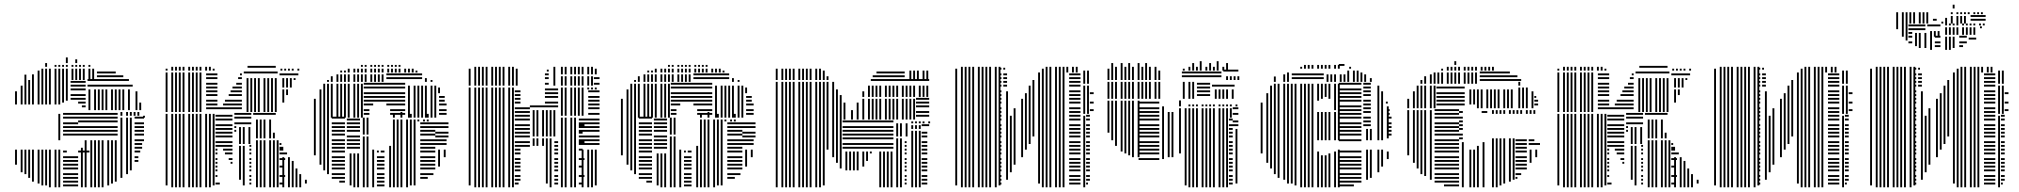

<svg xmlns="http://www.w3.org/2000/svg" viewBox="-20 -796 8579 816"><path d="M52 -96H44V-160H52ZM76 -64H68V-160H76ZM92 -56H84V-160H92ZM108 -40H100V-160H108ZM124 -24H116V-160H124ZM148 -16H140V-160H148ZM164 -8H156V-160H164ZM180 -8H172V-160H180ZM196 0H188V-160H196ZM220 0H212V-160H220ZM236 0H228V-160H236ZM236 -200H228V-312H236ZM312 -4H248V-12H312ZM312 -20H248V-28H312ZM312 -36H248V-44H312ZM312 -52H248V-60H312ZM312 -76H248V-84H312ZM312 -92H248V-100H312ZM312 -108H248V-116H312ZM312 -124H248V-132H312ZM264 -148H248V-156H264ZM360 -148H312V-156H360ZM312 -220H248V-228H312ZM312 -236H248V-244H312ZM312 -252H248V-260H312ZM312 -268H248V-276H312ZM312 -292H248V-300H312ZM312 -308H248V-316H312ZM332 0H324V-168H332ZM348 0H340V-200H348ZM372 0H364V-200H372ZM388 0H380V-200H388ZM404 0H396V-200H404ZM420 0H412V-200H420ZM444 -8H436V-200H444ZM460 -16H452V-200H460ZM476 -24H468V-200H476ZM480 -220H312V-228H480ZM480 -236H312V-244H480ZM480 -252H312V-260H480ZM480 -276H312V-284H480ZM480 -292H312V-300H480ZM480 -308H312V-316H480ZM500 -40H492V-296H500ZM524 -56H516V-296H524ZM540 -72H532V-296H540ZM568 -108H552V-116H568ZM568 -124H552V-132H568ZM576 -148H552V-156H576ZM584 -164H552V-172H584ZM584 -180H552V-188H584ZM592 -196H552V-204H592ZM592 -220H552V-228H592ZM592 -236H552V-244H592ZM592 -252H552V-260H592ZM592 -268H552V-276H592ZM592 -292H552V-300H592ZM500 -304H492V-320H500ZM524 -304H516V-320H524ZM540 -304H532V-320H540ZM556 -304H548V-320H556ZM572 -304H564V-320H572ZM596 -296H588V-304H596ZM52 -352H44V-408H52ZM76 -352H68V-432H76ZM92 -352H84V-456H92ZM108 -352H100V-456H108ZM124 -352H116V-456H124ZM148 -352H140V-456H148ZM164 -352H156V-456H164ZM180 -352H172V-456H180ZM196 -352H188V-456H196ZM220 -352H212V-456H220ZM236 -352H228V-456H236ZM252 -360H244V-456H252ZM268 -368H260V-456H268ZM344 -340H328V-348H344ZM344 -356H312V-364H344ZM344 -372H280V-380H344ZM344 -388H280V-396H344ZM344 -412H280V-420H344ZM344 -428H280V-436H344ZM344 -444H280V-452H344ZM364 -328H356V-416H364ZM388 -328H380V-416H388ZM404 -328H396V-416H404ZM420 -328H412V-416H420ZM436 -328H428V-416H436ZM460 -328H452V-416H460ZM476 -328H468V-416H476ZM492 -328H484V-416H492ZM508 -328H500V-416H508ZM532 -328H524V-416H532ZM544 -428H352V-436H544ZM528 -452H352V-460H528ZM564 -328H556V-408H564ZM580 -328H572V-360H580ZM92 -456H84V-479H92ZM124 -456H116V-480H124ZM148 -456H140V-496H148ZM164 -456H156V-504H164ZM180 -456H172V-504H180ZM196 -456H188V-504H196ZM220 -456H212V-504H220ZM236 -456H228V-504H236ZM252 -456H244V-504H252ZM268 -456H260V-504H268ZM292 -456H284V-504H292ZM308 -456H300V-504H308ZM324 -456H316V-504H324ZM340 -456H332V-504H340ZM364 -456H356V-504H364ZM380 -456H372V-504H380ZM504 -468H392V-476H504ZM472 -484H392V-492H472ZM180 -512H172V-528H180ZM220 -512H212V-520H220ZM236 -512H228V-520H236ZM252 -512H244V-520H252ZM268 -512H260V-520H268ZM292 -512H284V-520H292ZM308 -512H300V-520H308ZM324 -512H316V-520H324ZM340 -512H332V-520H340ZM364 -512H356V-520H364ZM268 -528H260V-552H268ZM308 -528H300V-544H308Z M692 -8H684V-312H692ZM716 0H708V-312H716ZM732 0H724V-312H732ZM748 0H740V-312H748ZM764 0H756V-312H764ZM788 0H780V-312H788ZM804 0H796V-312H804ZM820 0H812V-312H820ZM836 0H828V-312H836ZM860 0H852V-312H860ZM876 0H868V-312H876ZM892 -8H884V-312H892ZM914 -12H896V-20H914ZM904 -44H896V-52H904ZM904 -68H896V-76H904ZM904 -84H896V-92H904ZM904 -100H896V-108H904ZM968 -100H960V-108H968ZM904 -116H896V-124H904ZM968 -116H952V-124H968ZM904 -140H896V-148H904ZM968 -140H936V-148H968ZM904 -156H896V-164H904ZM968 -156H928V-164H968ZM968 -172H896V-180H968ZM968 -188H896V-196H968ZM968 -212H896V-220H968ZM968 -228H896V-236H968ZM968 -244H896V-252H968ZM968 -260H896V-268H968ZM968 -284H896V-292H968ZM968 -300H896V-308H968ZM984 -236H976V-244H984ZM984 -252H976V-260H984ZM984 -268H976V-276H984ZM984 -292H976V-300H984ZM984 -308H976V-316H984ZM1004 -32H996V-176H1004ZM1020 -8H1012V-176H1020ZM1048 -12H1040V-20H1048ZM1048 -28H1040V-36H1048ZM1048 -44H1040V-52H1048ZM1048 -68H1040V-76H1048ZM1048 -84H1040V-92H1048ZM1048 -100H1040V-108H1048ZM1048 -116H1040V-124H1048ZM1048 -140H1040V-148H1048ZM1048 -156H1040V-164H1048ZM1048 -172H1040V-180H1048ZM1004 -184H996V-256H1004ZM1020 -184H1012V-256H1020ZM1044 -184H1036V-256H1044ZM1048 -268H984V-276H1048ZM1048 -292H984V-300H1048ZM1048 -308H984V-316H1048ZM1076 0H1068V-200H1076ZM1092 0H1084V-200H1092ZM1108 0H1100V-200H1108ZM1132 0H1124V-200H1132ZM1148 0H1140V-200H1148ZM1164 0H1156V-200H1164ZM1184 -12H1168V-20H1184ZM1192 -44H1168V-52H1192ZM1184 -84H1168V-92H1184ZM1192 -116H1168V-124H1192ZM1184 -156H1168V-164H1184ZM1188 0H1180V-128H1188ZM1212 0H1204V-128H1212ZM1228 0H1220V-112H1228ZM1244 0H1236V-80H1244ZM1260 0H1252V-56H1260ZM1284 -16H1276V-32H1284ZM1200 -140H1168V-148H1200ZM1184 -164H1168V-172H1184ZM1176 -180H1168V-188H1176ZM1076 -208H1068V-264H1076ZM1092 -208H1084V-264H1092ZM1108 -208H1100V-264H1108ZM1132 -208H1124V-264H1132ZM1148 -208H1140V-232H1148ZM1076 -264H1068V-288H1076ZM1092 -264H1084V-288H1092ZM1108 -264H1100V-288H1108ZM1132 -264H1124V-288H1132ZM1152 -308H1056V-316H1152ZM692 -320H684V-488H692ZM716 -320H708V-488H716ZM732 -320H724V-488H732ZM748 -320H740V-488H748ZM764 -320H756V-488H764ZM788 -320H780V-488H788ZM804 -320H796V-488H804ZM820 -320H812V-488H820ZM836 -320H828V-488H836ZM1008 -332H856V-340H1008ZM904 -348H856V-356H904ZM1008 -348H928V-356H1008ZM904 -364H856V-372H904ZM1008 -364H936V-372H1008ZM904 -388H856V-396H904ZM1008 -388H952V-396H1008ZM904 -404H856V-412H904ZM1008 -404H960V-412H1008ZM904 -420H856V-428H904ZM1008 -420H968V-428H1008ZM904 -436H856V-444H904ZM1008 -436H984V-444H1008ZM904 -460H856V-468H904ZM1008 -460H992V-468H1008ZM904 -476H856V-484H904ZM1008 -476H1000V-484H1008ZM1036 -320H1028V-464H1036ZM1052 -320H1044V-464H1052ZM1068 -320H1060V-464H1068ZM1084 -320H1076V-464H1084ZM1108 -320H1100V-464H1108ZM1124 -320H1116V-464H1124ZM1140 -320H1132V-464H1140ZM1156 -320H1148V-464H1156ZM1160 -484H1016V-492H1160ZM1188 -360H1180V-416H1188ZM1204 -392H1196V-416H1204ZM1188 -424H1180V-464H1188ZM1204 -424H1196V-464H1204ZM1220 -424H1212V-464H1220ZM1236 -456H1228V-464H1236ZM1248 -476H1168V-484H1248ZM692 -496H684V-504H692ZM716 -496H708V-512H716ZM732 -496H724V-512H732ZM748 -496H740V-512H748ZM764 -496H756V-512H764ZM788 -496H780V-512H788ZM804 -496H796V-512H804ZM820 -496H812V-512H820ZM836 -496H828V-512H836ZM860 -496H852V-512H860ZM876 -496H868V-512H876ZM892 -496H884V-504H892ZM1152 -508H1032V-516H1152ZM1180 -496H1172V-504H1180ZM1196 -496H1188V-504H1196ZM1212 -496H1204V-504H1212ZM1228 -496H1220V-504H1228ZM1252 -496H1244V-504H1252Z M1322 -136H1314V-296H1322ZM1346 -96H1338V-296H1346ZM1362 -72H1354V-296H1362ZM1378 -56H1370V-296H1378ZM1446 -20H1422V-28H1446ZM1446 -36H1390V-44H1446ZM1446 -52H1390V-60H1446ZM1446 -76H1390V-84H1446ZM1446 -92H1390V-100H1446ZM1446 -108H1390V-116H1446ZM1446 -124H1390V-132H1446ZM1446 -148H1390V-156H1446ZM1446 -164H1390V-172H1446ZM1446 -180H1390V-188H1446ZM1446 -196H1390V-204H1446ZM1446 -220H1390V-228H1446ZM1446 -236H1390V-244H1446ZM1446 -252H1390V-260H1446ZM1446 -268H1390V-276H1446ZM1446 -292H1390V-300H1446ZM1474 -8H1466V-144H1474ZM1490 0H1482V-144H1490ZM1506 0H1498V-144H1506ZM1510 -164H1454V-172H1510ZM1510 -180H1454V-188H1510ZM1510 -196H1454V-204H1510ZM1510 -212H1454V-220H1510ZM1510 -236H1454V-244H1510ZM1510 -252H1454V-260H1510ZM1510 -268H1454V-276H1510ZM1510 -284H1454V-292H1510ZM1530 0H1522V-216H1530ZM1546 0H1538V-216H1546ZM1570 0H1562V-160H1570ZM1614 -4H1582V-12H1614ZM1614 -20H1582V-28H1614ZM1614 -36H1582V-44H1614ZM1614 -52H1582V-60H1614ZM1614 -76H1582V-84H1614ZM1614 -92H1582V-100H1614ZM1614 -108H1582V-116H1614ZM1614 -124H1582V-132H1614ZM1590 -148H1582V-156H1590ZM1614 -148H1598V-156H1614ZM1530 -224H1522V-296H1530ZM1546 -224H1538V-296H1546ZM1642 0H1634V-176H1642ZM1658 0H1650V-280H1658ZM1674 0H1666V-280H1674ZM1690 0H1682V-280H1690ZM1714 0H1706V-280H1714ZM1730 -8H1722V-280H1730ZM1746 -8H1738V-280H1746ZM1798 -36H1766V-44H1798ZM1822 -52H1766V-60H1822ZM1830 -76H1766V-84H1830ZM1830 -92H1766V-100H1830ZM1830 -108H1766V-116H1830ZM1830 -124H1766V-132H1830ZM1830 -148H1766V-156H1830ZM1830 -164H1766V-172H1830ZM1830 -180H1766V-188H1830ZM1830 -196H1766V-204H1830ZM1830 -220H1766V-228H1830ZM1830 -236H1766V-244H1830ZM1830 -252H1766V-260H1830ZM1830 -268H1766V-276H1830ZM1850 -88H1842V-160H1850ZM1874 -128H1866V-160H1874ZM1878 -180H1830V-188H1878ZM1878 -196H1830V-204H1878ZM1886 -212H1830V-220H1886ZM1886 -228H1830V-236H1886ZM1886 -252H1830V-260H1886ZM1886 -268H1830V-276H1886ZM1658 -280H1650V-288H1658ZM1674 -280H1666V-288H1674ZM1690 -280H1682V-288H1690ZM1714 -280H1706V-288H1714ZM1730 -280H1722V-288H1730ZM1746 -280H1738V-288H1746ZM1762 -280H1754V-288H1762ZM1786 -280H1778V-288H1786ZM1802 -280H1794V-288H1802ZM1658 -296H1650V-312H1658ZM1690 -296H1682V-320H1690ZM1730 -296H1722V-312H1730ZM1762 -296H1754V-320H1762ZM1802 -296H1794V-312H1802ZM1834 -296H1826V-320H1834ZM1322 -296H1314V-376H1322ZM1346 -296H1338V-416H1346ZM1362 -296H1354V-440H1362ZM1378 -296H1370V-440H1378ZM1394 -296H1386V-440H1394ZM1418 -296H1410V-440H1418ZM1434 -296H1426V-440H1434ZM1450 -296H1442V-440H1450ZM1466 -296H1458V-440H1466ZM1490 -296H1482V-440H1490ZM1506 -296H1498V-440H1506ZM1522 -296H1514V-440H1522ZM1550 -308H1526V-316H1550ZM1702 -308H1638V-316H1702ZM1550 -324H1526V-332H1550ZM1702 -324H1638V-332H1702ZM1566 -348H1526V-356H1566ZM1702 -348H1622V-356H1702ZM1702 -364H1526V-372H1702ZM1702 -380H1526V-388H1702ZM1702 -396H1526V-404H1702ZM1702 -420H1526V-428H1702ZM1702 -436H1526V-444H1702ZM1722 -296H1714V-400H1722ZM1746 -296H1738V-400H1746ZM1762 -296H1754V-400H1762ZM1778 -296H1770V-400H1778ZM1794 -296H1786V-400H1794ZM1818 -296H1810V-400H1818ZM1834 -296H1826V-400H1834ZM1878 -308H1846V-316H1878ZM1878 -324H1846V-332H1878ZM1878 -348H1846V-356H1878ZM1870 -364H1846V-372H1870ZM1870 -380H1846V-388H1870ZM1722 -400H1714V-432H1722ZM1746 -400H1738V-432H1746ZM1762 -400H1754V-432H1762ZM1778 -400H1770V-432H1778ZM1794 -400H1786V-432H1794ZM1818 -400H1810V-432H1818ZM1834 -400H1826V-432H1834ZM1850 -400H1842V-424H1850ZM1378 -448H1370V-456H1378ZM1394 -448H1386V-472H1394ZM1418 -448H1410V-480H1418ZM1434 -448H1426V-480H1434ZM1450 -448H1442V-480H1450ZM1466 -448H1458V-480H1466ZM1490 -448H1482V-480H1490ZM1506 -448H1498V-480H1506ZM1522 -448H1514V-480H1522ZM1538 -448H1530V-480H1538ZM1562 -448H1554V-480H1562ZM1578 -448H1570V-480H1578ZM1594 -448H1586V-480H1594ZM1610 -448H1602V-480H1610ZM1774 -460H1622V-468H1774ZM1774 -476H1622V-484H1774ZM1794 -448H1786V-464H1794ZM1818 -448H1810V-456H1818ZM1434 -488H1426V-496H1434ZM1450 -488H1442V-496H1450ZM1466 -488H1458V-504H1466ZM1490 -488H1482V-504H1490ZM1506 -488H1498V-504H1506ZM1522 -488H1514V-504H1522ZM1538 -488H1530V-504H1538ZM1562 -488H1554V-504H1562ZM1578 -488H1570V-504H1578ZM1594 -488H1586V-504H1594ZM1610 -488H1602V-504H1610ZM1634 -488H1626V-504H1634ZM1650 -488H1642V-504H1650ZM1666 -488H1658V-504H1666ZM1682 -488H1674V-504H1682ZM1706 -488H1698V-504H1706ZM1722 -488H1714V-504H1722ZM1738 -488H1730V-504H1738ZM1754 -488H1746V-496H1754ZM1522 -512H1514V-520H1522ZM1538 -512H1530V-520H1538ZM1562 -512H1554V-520H1562ZM1578 -512H1570V-520H1578ZM1594 -512H1586V-520H1594ZM1610 -512H1602V-520H1610ZM1634 -512H1626V-520H1634ZM1650 -512H1642V-520H1650ZM1666 -512H1658V-520H1666ZM1682 -512H1674V-520H1682Z M1980 -8H1972V-424H1980ZM2004 0H1996V-424H2004ZM2020 0H2012V-424H2020ZM2036 0H2028V-424H2036ZM2052 0H2044V-424H2052ZM2076 0H2068V-424H2076ZM2092 0H2084V-424H2092ZM2108 0H2100V-424H2108ZM2124 0H2116V-424H2124ZM2148 0H2140V-424H2148ZM2164 0H2156V-424H2164ZM2184 -12H2168V-20H2184ZM2192 -28H2168V-36H2192ZM2192 -44H2168V-52H2192ZM2192 -68H2168V-76H2192ZM2192 -84H2168V-92H2192ZM2192 -100H2168V-108H2192ZM2192 -116H2168V-124H2192ZM2192 -140H2168V-148H2192ZM2192 -156H2168V-164H2192ZM2232 -172H2168V-180H2232ZM2232 -188H2168V-196H2232ZM2232 -212H2168V-220H2232ZM2232 -228H2168V-236H2232ZM2232 -244H2168V-252H2232ZM2232 -260H2168V-268H2232ZM2232 -284H2168V-292H2232ZM2232 -300H2168V-308H2232ZM2232 -316H2168V-324H2232ZM2232 -332H2168V-340H2232ZM2192 -356H2168V-364H2192ZM2192 -372H2168V-380H2192ZM2192 -388H2168V-396H2192ZM2192 -404H2168V-412H2192ZM2252 -176H2244V-208H2252ZM2268 -176H2260V-208H2268ZM2292 -176H2284V-208H2292ZM2308 -16H2300V-208H2308ZM2324 0H2316V-208H2324ZM2352 -12H2336V-20H2352ZM2352 -28H2336V-36H2352ZM2352 -44H2336V-52H2352ZM2352 -68H2336V-76H2352ZM2352 -84H2336V-92H2352ZM2352 -100H2336V-108H2352ZM2352 -116H2336V-124H2352ZM2352 -140H2336V-148H2352ZM2352 -156H2336V-164H2352ZM2352 -172H2336V-180H2352ZM2352 -188H2336V-196H2352ZM2252 -216H2244V-328H2252ZM2268 -216H2260V-328H2268ZM2292 -216H2284V-328H2292ZM2308 -216H2300V-328H2308ZM2324 -216H2316V-328H2324ZM2340 -216H2332V-328H2340ZM2352 -340H2232V-348H2352ZM2352 -356H2296V-364H2352ZM2352 -380H2296V-388H2352ZM2352 -396H2296V-404H2352ZM2352 -412H2296V-420H2352ZM2372 0H2364V-296H2372ZM2388 0H2380V-296H2388ZM2412 0H2404V-296H2412ZM2428 0H2420V-296H2428ZM2456 -12H2440V-20H2456ZM2464 -44H2440V-52H2464ZM2456 -84H2440V-92H2456ZM2464 -116H2440V-124H2464ZM2456 -156H2440V-164H2456ZM2464 -188H2440V-196H2464ZM2456 -228H2440V-236H2456ZM2464 -260H2440V-268H2464ZM2460 0H2452V-160H2460ZM2484 0H2476V-160H2484ZM2500 0H2492V-160H2500ZM2516 -8H2508V-160H2516ZM2528 -180H2440V-188H2528ZM2528 -196H2440V-204H2528ZM2528 -212H2440V-220H2528ZM2528 -236H2440V-244H2528ZM2528 -252H2440V-260H2528ZM2528 -268H2440V-276H2528ZM2528 -284H2440V-292H2528ZM2372 -304H2364V-416H2372ZM2388 -304H2380V-416H2388ZM2412 -304H2404V-416H2412ZM2428 -304H2420V-416H2428ZM2444 -304H2436V-416H2444ZM2460 -304H2452V-416H2460ZM2528 -308H2480V-316H2528ZM2528 -332H2480V-340H2528ZM2528 -348H2480V-356H2528ZM2528 -364H2480V-372H2528ZM2528 -380H2480V-388H2528ZM2528 -404H2480V-412H2528ZM2372 -416H2364V-424H2372ZM2388 -416H2380V-424H2388ZM2412 -416H2404V-424H2412ZM2428 -416H2420V-424H2428ZM2444 -416H2436V-424H2444ZM2460 -416H2452V-424H2460ZM2484 -416H2476V-424H2484ZM2500 -416H2492V-424H2500ZM2516 -416H2508V-424H2516ZM1980 -432H1972V-504H1980ZM2004 -432H1996V-512H2004ZM2020 -432H2012V-512H2020ZM2036 -432H2028V-512H2036ZM2052 -432H2044V-512H2052ZM2076 -432H2068V-512H2076ZM2092 -432H2084V-512H2092ZM2108 -432H2100V-512H2108ZM2124 -432H2116V-512H2124ZM2148 -432H2140V-512H2148ZM2164 -432H2156V-512H2164ZM2180 -432H2172V-504H2180ZM2312 -436H2296V-444H2312ZM2312 -460H2296V-468H2312ZM2312 -476H2296V-484H2312ZM2312 -492H2304V-500H2312ZM2340 -432H2332V-512H2340ZM2372 -432H2364V-472H2372ZM2388 -432H2380V-472H2388ZM2412 -432H2404V-472H2412ZM2428 -432H2420V-472H2428ZM2444 -432H2436V-472H2444ZM2460 -432H2452V-472H2460ZM2484 -432H2476V-472H2484ZM2500 -432H2492V-472H2500ZM2528 -436H2504V-444H2528ZM2528 -460H2504V-468H2528ZM2372 -480H2364V-512H2372ZM2388 -480H2380V-512H2388ZM2412 -480H2404V-512H2412ZM2428 -480H2420V-512H2428ZM2444 -480H2436V-512H2444ZM2460 -480H2452V-512H2460ZM2484 -480H2476V-512H2484ZM2500 -480H2492V-512H2500ZM2516 -480H2508V-504H2516Z M2627 -136H2619V-296H2627ZM2651 -96H2643V-296H2651ZM2667 -72H2659V-296H2667ZM2683 -56H2675V-296H2683ZM2751 -20H2727V-28H2751ZM2751 -36H2695V-44H2751ZM2751 -52H2695V-60H2751ZM2751 -76H2695V-84H2751ZM2751 -92H2695V-100H2751ZM2751 -108H2695V-116H2751ZM2751 -124H2695V-132H2751ZM2751 -148H2695V-156H2751ZM2751 -164H2695V-172H2751ZM2751 -180H2695V-188H2751ZM2751 -196H2695V-204H2751ZM2751 -220H2695V-228H2751ZM2751 -236H2695V-244H2751ZM2751 -252H2695V-260H2751ZM2751 -268H2695V-276H2751ZM2751 -292H2695V-300H2751ZM2779 -8H2771V-144H2779ZM2795 0H2787V-144H2795ZM2811 0H2803V-144H2811ZM2815 -164H2759V-172H2815ZM2815 -180H2759V-188H2815ZM2815 -196H2759V-204H2815ZM2815 -212H2759V-220H2815ZM2815 -236H2759V-244H2815ZM2815 -252H2759V-260H2815ZM2815 -268H2759V-276H2815ZM2815 -284H2759V-292H2815ZM2835 0H2827V-216H2835ZM2851 0H2843V-216H2851ZM2875 0H2867V-160H2875ZM2919 -4H2887V-12H2919ZM2919 -20H2887V-28H2919ZM2919 -36H2887V-44H2919ZM2919 -52H2887V-60H2919ZM2919 -76H2887V-84H2919ZM2919 -92H2887V-100H2919ZM2919 -108H2887V-116H2919ZM2919 -124H2887V-132H2919ZM2895 -148H2887V-156H2895ZM2919 -148H2903V-156H2919ZM2835 -224H2827V-296H2835ZM2851 -224H2843V-296H2851ZM2947 0H2939V-176H2947ZM2963 0H2955V-280H2963ZM2979 0H2971V-280H2979ZM2995 0H2987V-280H2995ZM3019 0H3011V-280H3019ZM3035 -8H3027V-280H3035ZM3051 -8H3043V-280H3051ZM3103 -36H3071V-44H3103ZM3127 -52H3071V-60H3127ZM3135 -76H3071V-84H3135ZM3135 -92H3071V-100H3135ZM3135 -108H3071V-116H3135ZM3135 -124H3071V-132H3135ZM3135 -148H3071V-156H3135ZM3135 -164H3071V-172H3135ZM3135 -180H3071V-188H3135ZM3135 -196H3071V-204H3135ZM3135 -220H3071V-228H3135ZM3135 -236H3071V-244H3135ZM3135 -252H3071V-260H3135ZM3135 -268H3071V-276H3135ZM3155 -88H3147V-160H3155ZM3179 -128H3171V-160H3179ZM3183 -180H3135V-188H3183ZM3183 -196H3135V-204H3183ZM3191 -212H3135V-220H3191ZM3191 -228H3135V-236H3191ZM3191 -252H3135V-260H3191ZM3191 -268H3135V-276H3191ZM2963 -280H2955V-288H2963ZM2979 -280H2971V-288H2979ZM2995 -280H2987V-288H2995ZM3019 -280H3011V-288H3019ZM3035 -280H3027V-288H3035ZM3051 -280H3043V-288H3051ZM3067 -280H3059V-288H3067ZM3091 -280H3083V-288H3091ZM3107 -280H3099V-288H3107ZM2963 -296H2955V-312H2963ZM2995 -296H2987V-320H2995ZM3035 -296H3027V-312H3035ZM3067 -296H3059V-320H3067ZM3107 -296H3099V-312H3107ZM3139 -296H3131V-320H3139ZM2627 -296H2619V-376H2627ZM2651 -296H2643V-416H2651ZM2667 -296H2659V-440H2667ZM2683 -296H2675V-440H2683ZM2699 -296H2691V-440H2699ZM2723 -296H2715V-440H2723ZM2739 -296H2731V-440H2739ZM2755 -296H2747V-440H2755ZM2771 -296H2763V-440H2771ZM2795 -296H2787V-440H2795ZM2811 -296H2803V-440H2811ZM2827 -296H2819V-440H2827ZM2855 -308H2831V-316H2855ZM3007 -308H2943V-316H3007ZM2855 -324H2831V-332H2855ZM3007 -324H2943V-332H3007ZM2871 -348H2831V-356H2871ZM3007 -348H2927V-356H3007ZM3007 -364H2831V-372H3007ZM3007 -380H2831V-388H3007ZM3007 -396H2831V-404H3007ZM3007 -420H2831V-428H3007ZM3007 -436H2831V-444H3007ZM3027 -296H3019V-400H3027ZM3051 -296H3043V-400H3051ZM3067 -296H3059V-400H3067ZM3083 -296H3075V-400H3083ZM3099 -296H3091V-400H3099ZM3123 -296H3115V-400H3123ZM3139 -296H3131V-400H3139ZM3183 -308H3151V-316H3183ZM3183 -324H3151V-332H3183ZM3183 -348H3151V-356H3183ZM3175 -364H3151V-372H3175ZM3175 -380H3151V-388H3175ZM3027 -400H3019V-432H3027ZM3051 -400H3043V-432H3051ZM3067 -400H3059V-432H3067ZM3083 -400H3075V-432H3083ZM3099 -400H3091V-432H3099ZM3123 -400H3115V-432H3123ZM3139 -400H3131V-432H3139ZM3155 -400H3147V-424H3155ZM2683 -448H2675V-456H2683ZM2699 -448H2691V-472H2699ZM2723 -448H2715V-480H2723ZM2739 -448H2731V-480H2739ZM2755 -448H2747V-480H2755ZM2771 -448H2763V-480H2771ZM2795 -448H2787V-480H2795ZM2811 -448H2803V-480H2811ZM2827 -448H2819V-480H2827ZM2843 -448H2835V-480H2843ZM2867 -448H2859V-480H2867ZM2883 -448H2875V-480H2883ZM2899 -448H2891V-480H2899ZM2915 -448H2907V-480H2915ZM3079 -460H2927V-468H3079ZM3079 -476H2927V-484H3079ZM3099 -448H3091V-464H3099ZM3123 -448H3115V-456H3123ZM2739 -488H2731V-496H2739ZM2755 -488H2747V-496H2755ZM2771 -488H2763V-504H2771ZM2795 -488H2787V-504H2795ZM2811 -488H2803V-504H2811ZM2827 -488H2819V-504H2827ZM2843 -488H2835V-504H2843ZM2867 -488H2859V-504H2867ZM2883 -488H2875V-504H2883ZM2899 -488H2891V-504H2899ZM2915 -488H2907V-504H2915ZM2939 -488H2931V-504H2939ZM2955 -488H2947V-504H2955ZM2971 -488H2963V-504H2971ZM2987 -488H2979V-504H2987ZM3011 -488H3003V-504H3011ZM3027 -488H3019V-504H3027ZM3043 -488H3035V-504H3043ZM3059 -488H3051V-496H3059ZM2827 -512H2819V-520H2827ZM2843 -512H2835V-520H2843ZM2867 -512H2859V-520H2867ZM2883 -512H2875V-520H2883ZM2899 -512H2891V-520H2899ZM2915 -512H2907V-520H2915ZM2939 -512H2931V-520H2939ZM2955 -512H2947V-520H2955ZM2971 -512H2963V-520H2971ZM2987 -512H2979V-520H2987Z M3285 0H3277V-288H3285ZM3309 0H3301V-288H3309ZM3325 0H3317V-288H3325ZM3341 0H3333V-288H3341ZM3357 0H3349V-288H3357ZM3381 0H3373V-288H3381ZM3397 0H3389V-288H3397ZM3413 0H3405V-288H3413ZM3429 0H3421V-288H3429ZM3453 0H3445V-288H3453ZM3469 0H3461V-288H3469ZM3485 -8H3477V-288H3485ZM3501 -160H3493V-288H3501ZM3525 -128H3517V-288H3525ZM3541 -104H3533V-288H3541ZM3557 -80H3549V-288H3557ZM3581 -72H3573V-152H3581ZM3597 -72H3589V-152H3597ZM3613 -72H3605V-152H3613ZM3629 -72H3621V-152H3629ZM3653 -88H3645V-152H3653ZM3669 -112H3661V-152H3669ZM3685 -144H3677V-152H3685ZM3725 0H3717V-152H3725ZM3741 0H3733V-152H3741ZM3757 0H3749V-152H3757ZM3773 0H3765V-152H3773ZM3777 -164H3561V-172H3777ZM3777 -180H3561V-188H3777ZM3777 -204H3561V-212H3777ZM3777 -220H3561V-228H3777ZM3777 -236H3561V-244H3777ZM3777 -252H3561V-260H3777ZM3777 -276H3561V-284H3777ZM3797 0H3789V-208H3797ZM3813 0H3805V-208H3813ZM3833 -12H3825V-20H3833ZM3833 -28H3825V-36H3833ZM3833 -44H3825V-52H3833ZM3833 -68H3825V-76H3833ZM3833 -84H3825V-92H3833ZM3833 -100H3825V-108H3833ZM3833 -116H3825V-124H3833ZM3833 -140H3825V-148H3833ZM3833 -156H3825V-164H3833ZM3833 -172H3825V-180H3833ZM3833 -188H3825V-196H3833ZM3797 -216H3789V-272H3797ZM3813 -216H3805V-272H3813ZM3837 -216H3829V-272H3837ZM3861 0H3853V-240H3861ZM3877 0H3869V-240H3877ZM3893 0H3885V-240H3893ZM3921 -12H3897V-20H3921ZM3921 -28H3897V-36H3921ZM3921 -44H3897V-52H3921ZM3921 -68H3897V-76H3921ZM3921 -84H3897V-92H3921ZM3921 -100H3897V-108H3921ZM3921 -116H3897V-124H3921ZM3921 -140H3897V-148H3921ZM3921 -156H3897V-164H3921ZM3921 -172H3897V-180H3921ZM3921 -188H3897V-196H3921ZM3921 -212H3897V-220H3921ZM3921 -228H3897V-236H3921ZM3861 -248H3853V-264H3861ZM3877 -248H3869V-264H3877ZM3893 -248H3885V-264H3893ZM3929 -260H3897V-268H3929ZM3861 -272H3853V-280H3861ZM3877 -272H3869V-280H3877ZM3893 -272H3885V-280H3893ZM3909 -272H3901V-280H3909ZM3933 -272H3925V-280H3933ZM3285 -288H3277V-448H3285ZM3309 -288H3301V-448H3309ZM3325 -288H3317V-448H3325ZM3341 -288H3333V-448H3341ZM3357 -288H3349V-448H3357ZM3381 -288H3373V-448H3381ZM3397 -288H3389V-448H3397ZM3413 -288H3405V-448H3413ZM3429 -288H3421V-448H3429ZM3453 -288H3445V-448H3453ZM3469 -288H3461V-448H3469ZM3485 -288H3477V-448H3485ZM3501 -288H3493V-448H3501ZM3525 -288H3517V-448H3525ZM3541 -288H3533V-416H3541ZM3557 -288H3549V-392H3557ZM3573 -288H3565V-360H3573ZM3605 -288H3597V-328H3605ZM3629 -288H3621V-360H3629ZM3653 -288H3645V-376H3653ZM3677 -288H3669V-376H3677ZM3693 -288H3685V-376H3693ZM3709 -288H3701V-376H3709ZM3725 -288H3717V-376H3725ZM3749 -288H3741V-376H3749ZM3765 -288H3757V-376H3765ZM3781 -288H3773V-376H3781ZM3797 -288H3789V-376H3797ZM3821 -288H3813V-376H3821ZM3837 -288H3829V-376H3837ZM3853 -288H3845V-376H3853ZM3869 -288H3861V-376H3869ZM3929 -300H3873V-308H3929ZM3929 -316H3873V-324H3929ZM3929 -340H3873V-348H3929ZM3929 -356H3873V-364H3929ZM3929 -372H3873V-380H3929ZM3653 -384H3645V-408H3653ZM3677 -384H3669V-432H3677ZM3693 -384H3685V-432H3693ZM3709 -384H3701V-432H3709ZM3725 -384H3717V-432H3725ZM3749 -384H3741V-432H3749ZM3765 -384H3757V-432H3765ZM3781 -384H3773V-432H3781ZM3797 -384H3789V-432H3797ZM3821 -384H3813V-432H3821ZM3837 -384H3829V-432H3837ZM3853 -384H3845V-432H3853ZM3869 -384H3861V-432H3869ZM3893 -384H3885V-432H3893ZM3909 -384H3901V-432H3909ZM3925 -384H3917V-432H3925ZM3929 -452H3681V-460H3929ZM3285 -456H3277V-504H3285ZM3309 -456H3301V-504H3309ZM3325 -456H3317V-504H3325ZM3341 -456H3333V-504H3341ZM3357 -456H3349V-504H3357ZM3381 -456H3373V-504H3381ZM3397 -456H3389V-504H3397ZM3413 -456H3405V-504H3413ZM3429 -456H3421V-504H3429ZM3453 -456H3445V-504H3453ZM3469 -456H3461V-504H3469ZM3485 -456H3477V-496H3485ZM3501 -456H3493V-472H3501ZM3825 -468H3689V-476H3825ZM3825 -484H3705V-492H3825ZM3853 -456H3845V-496H3853ZM3869 -456H3861V-496H3869ZM3885 -456H3877V-496H3885ZM3909 -456H3901V-496H3909ZM3925 -456H3917V-496H3925Z M4048 -8H4040V-504H4048ZM4072 0H4064V-512H4072ZM4088 0H4080V-512H4088ZM4104 0H4096V-512H4104ZM4120 0H4112V-512H4120ZM4144 0H4136V-512H4144ZM4160 0H4152V-512H4160ZM4176 0H4168V-512H4176ZM4192 0H4184V-512H4192ZM4216 0H4208V-512H4216ZM4232 -8H4224V-512H4232ZM4236 -12H4228V-20H4236ZM4236 -28H4228V-36H4236ZM4236 -44H4228V-52H4236ZM4236 -68H4228V-76H4236ZM4236 -84H4228V-92H4236ZM4236 -100H4228V-108H4236ZM4236 -116H4228V-124H4236ZM4236 -140H4228V-148H4236ZM4236 -156H4228V-164H4236ZM4236 -172H4228V-180H4236ZM4236 -188H4228V-196H4236ZM4236 -212H4228V-220H4236ZM4236 -228H4228V-236H4236ZM4236 -244H4228V-252H4236ZM4236 -260H4228V-268H4236ZM4236 -284H4228V-292H4236ZM4236 -300H4228V-308H4236ZM4236 -316H4228V-324H4236ZM4236 -332H4228V-340H4236ZM4236 -356H4228V-364H4236ZM4236 -372H4228V-380H4236ZM4236 -388H4228V-396H4236ZM4236 -404H4228V-412H4236ZM4236 -428H4228V-436H4236ZM4236 -444H4228V-452H4236ZM4236 -460H4228V-468H4236ZM4236 -476H4228V-484H4236ZM4236 -500H4228V-508H4236ZM4264 -32H4256V-408H4264ZM4280 -64H4272V-304H4280ZM4296 -96H4288V-336H4296ZM4260 -428H4244V-436H4260ZM4260 -444H4244V-452H4260ZM4260 -460H4244V-468H4260ZM4260 -476H4244V-484H4260ZM4252 -500H4244V-508H4252ZM4328 -128H4320V-376H4328ZM4344 -160H4336V-400H4344ZM4360 -184H4352V-432H4360ZM4376 -216H4368V-456H4376ZM4400 -16H4392V-488H4400ZM4416 0H4408V-488H4416ZM4432 0H4424V-488H4432ZM4448 0H4440V-488H4448ZM4472 0H4464V-488H4472ZM4488 0H4480V-488H4488ZM4504 0H4496V-488H4504ZM4572 -12H4524V-20H4572ZM4572 -28H4524V-36H4572ZM4572 -44H4524V-52H4572ZM4572 -68H4524V-76H4572ZM4572 -84H4524V-92H4572ZM4572 -100H4524V-108H4572ZM4572 -116H4524V-124H4572ZM4572 -140H4524V-148H4572ZM4572 -156H4524V-164H4572ZM4572 -172H4524V-180H4572ZM4572 -188H4524V-196H4572ZM4572 -212H4524V-220H4572ZM4572 -228H4524V-236H4572ZM4572 -244H4524V-252H4572ZM4572 -260H4524V-268H4572ZM4572 -284H4524V-292H4572ZM4572 -300H4524V-308H4572ZM4572 -316H4524V-324H4572ZM4572 -332H4524V-340H4572ZM4572 -356H4524V-364H4572ZM4572 -372H4524V-380H4572ZM4572 -388H4524V-396H4572ZM4572 -404H4524V-412H4572ZM4572 -428H4524V-436H4572ZM4572 -444H4524V-452H4572ZM4572 -460H4524V-468H4572ZM4572 -476H4524V-484H4572ZM4416 -488H4408V-504H4416ZM4432 -488H4424V-512H4432ZM4448 -488H4440V-512H4448ZM4472 -488H4464V-512H4472ZM4488 -488H4480V-512H4488ZM4504 -488H4496V-512H4504ZM4520 -488H4512V-512H4520ZM4544 -488H4536V-512H4544ZM4560 -488H4552V-512H4560ZM4592 0H4584V-304H4592ZM4604 -12H4596V-20H4604ZM4612 -28H4596V-36H4612ZM4612 -44H4596V-52H4612ZM4612 -68H4596V-76H4612ZM4612 -84H4596V-92H4612ZM4612 -100H4596V-108H4612ZM4612 -116H4596V-124H4612ZM4612 -140H4596V-148H4612ZM4612 -156H4596V-164H4612ZM4612 -172H4596V-180H4612ZM4612 -188H4596V-196H4612ZM4612 -212H4596V-220H4612ZM4612 -228H4596V-236H4612ZM4612 -244H4596V-252H4612ZM4612 -260H4596V-268H4612ZM4612 -284H4596V-292H4612ZM4612 -300H4596V-308H4612ZM4592 -312H4584V-432H4592ZM4608 -312H4600V-432H4608ZM4628 -324H4612V-332H4628ZM4628 -356H4612V-364H4628ZM4628 -396H4612V-404H4628ZM4592 -440H4584V-496H4592ZM4608 -440H4600V-496H4608Z M4695 -232H4687V-368H4695ZM4711 -200H4703V-368H4711ZM4727 -176H4719V-368H4727ZM4751 -152H4743V-368H4751ZM4767 -144H4759V-368H4767ZM4783 -136H4775V-368H4783ZM4799 -128H4791V-368H4799ZM4823 -128H4815V-368H4823ZM4907 -116H4819V-124H4907ZM4907 -140H4819V-148H4907ZM4907 -156H4819V-164H4907ZM4907 -172H4819V-180H4907ZM4907 -188H4819V-196H4907ZM4907 -212H4819V-220H4907ZM4907 -228H4819V-236H4907ZM4907 -244H4819V-252H4907ZM4907 -260H4819V-268H4907ZM4907 -284H4819V-292H4907ZM4907 -300H4819V-308H4907ZM4907 -316H4819V-324H4907ZM4907 -332H4819V-340H4907ZM4907 -356H4819V-364H4907ZM4927 -120H4919V-344H4927ZM4951 -128H4943V-320H4951ZM4967 -128H4959V-320H4967ZM4999 -144H4991V-296H4999ZM5023 -8H5015V-296H5023ZM5039 0H5031V-296H5039ZM5055 0H5047V-296H5055ZM5071 0H5063V-296H5071ZM5095 0H5087V-296H5095ZM5111 0H5103V-296H5111ZM5127 0H5119V-296H5127ZM5143 0H5135V-296H5143ZM5167 0H5159V-296H5167ZM5183 0H5175V-296H5183ZM5199 0H5191V-296H5199ZM5219 -12H5203V-20H5219ZM5219 -28H5203V-36H5219ZM5219 -44H5203V-52H5219ZM5219 -68H5203V-76H5219ZM5219 -84H5203V-92H5219ZM5219 -100H5203V-108H5219ZM5219 -116H5203V-124H5219ZM5219 -140H5203V-148H5219ZM5219 -156H5203V-164H5219ZM5219 -172H5203V-180H5219ZM5219 -188H5203V-196H5219ZM5219 -212H5203V-220H5219ZM5219 -228H5203V-236H5219ZM5219 -244H5203V-252H5219ZM5219 -260H5203V-268H5219ZM5219 -284H5203V-292H5219ZM5239 -16H5231V-248H5239ZM5243 -260H5219V-268H5243ZM5243 -276H5219V-284H5243ZM4999 -296H4991V-336H4999ZM5023 -296H5015V-336H5023ZM5039 -296H5031V-336H5039ZM5055 -296H5047V-336H5055ZM5071 -296H5063V-336H5071ZM5095 -296H5087V-336H5095ZM5111 -296H5103V-336H5111ZM5127 -296H5119V-336H5127ZM5143 -296H5135V-336H5143ZM5167 -296H5159V-336H5167ZM5183 -296H5175V-336H5183ZM5199 -296H5191V-336H5199ZM5215 -296H5207V-336H5215ZM5243 -308H5219V-316H5243ZM5243 -332H5219V-340H5243ZM4999 -344H4991V-369H4999ZM5039 -344H5031V-352H5039ZM5055 -344H5047V-352H5055ZM5071 -344H5063V-352H5071ZM5095 -344H5087V-352H5095ZM5111 -344H5103V-352H5111ZM5127 -344H5119V-352H5127ZM5143 -344H5135V-352H5143ZM5167 -344H5159V-352H5167ZM5183 -344H5175V-352H5183ZM5199 -344H5191V-352H5199ZM5215 -344H5207V-352H5215ZM5239 -344H5231V-352H5239ZM4695 -376H4687V-448H4695ZM4711 -376H4703V-448H4711ZM4727 -376H4719V-448H4727ZM4751 -376H4743V-448H4751ZM4767 -376H4759V-448H4767ZM4783 -376H4775V-448H4783ZM4799 -376H4791V-448H4799ZM4823 -376H4815V-448H4823ZM4839 -376H4831V-448H4839ZM4855 -376H4847V-448H4855ZM4871 -376H4863V-448H4871ZM4895 -376H4887V-448H4895ZM4911 -376H4903V-448H4911ZM5015 -376H5007V-448H5015ZM5039 -376H5031V-448H5039ZM5055 -376H5047V-448H5055ZM5123 -388H5067V-396H5123ZM5123 -404H5067V-412H5123ZM5123 -420H5067V-428H5123ZM5123 -436H5067V-444H5123ZM5151 -376H5143V-416H5151ZM5167 -376H5159V-416H5167ZM5183 -376H5175V-416H5183ZM5199 -376H5191V-416H5199ZM5223 -376H5215V-416H5223ZM5227 -428H5131V-436H5227ZM4695 -456H4687V-496H4695ZM4711 -456H4703V-496H4711ZM4727 -456H4719V-496H4727ZM4751 -456H4743V-496H4751ZM4767 -456H4759V-496H4767ZM4783 -456H4775V-496H4783ZM4799 -456H4791V-496H4799ZM4823 -456H4815V-496H4823ZM4839 -456H4831V-496H4839ZM4855 -456H4847V-496H4855ZM4871 -456H4863V-496H4871ZM4895 -456H4887V-496H4895ZM4911 -456H4903V-496H4911ZM5171 -468H5003V-476H5171ZM5171 -484H5003V-492H5171ZM5199 -456H5191V-472H5199ZM5215 -456H5207V-472H5215ZM5231 -456H5223V-472H5231ZM5247 -456H5239V-472H5247ZM5243 -492H5179V-500H5243ZM4695 -496H4687V-504H4695ZM4711 -496H4703V-512H4711ZM4727 -496H4719V-512H4727ZM4751 -496H4743V-512H4751ZM4767 -496H4759V-512H4767ZM4783 -496H4775V-512H4783ZM4799 -496H4791V-512H4799ZM4823 -496H4815V-512H4823ZM4839 -496H4831V-512H4839ZM4855 -496H4847V-512H4855ZM4871 -496H4863V-512H4871ZM4895 -496H4887V-512H4895ZM5015 -496H5007V-504H5015ZM5039 -496H5031V-512H5039ZM5055 -496H5047V-512H5055ZM5071 -496H5063V-512H5071ZM5087 -496H5079V-512H5087ZM5111 -496H5103V-512H5111ZM5127 -496H5119V-512H5127ZM5143 -496H5135V-512H5143ZM5159 -496H5151V-512H5159ZM5183 -496H5175V-512H5183ZM5199 -496H5191V-512H5199ZM4711 -512H4703V-528H4711ZM4751 -512H4743V-528H4751ZM4783 -512H4775V-528H4783ZM4823 -512H4815V-528H4823ZM4855 -512H4847V-528H4855ZM5055 -512H5047V-528H5055ZM5087 -512H5079V-536H5087ZM5127 -512H5119V-528H5127ZM5159 -512H5151V-536H5159ZM5199 -512H5191V-528H5199Z M5346 -144H5338V-360H5346ZM5370 -104H5362V-400H5370ZM5386 -80H5378V-432H5386ZM5402 -56H5394V-440H5402ZM5418 -40H5410V-440H5418ZM5442 -32H5434V-440H5442ZM5458 -16H5450V-440H5458ZM5474 -16H5466V-440H5474ZM5490 -8H5482V-440H5490ZM5514 0H5506V-440H5514ZM5530 0H5522V-440H5530ZM5546 0H5538V-440H5546ZM5562 0H5554V-440H5562ZM5586 0H5578V-152H5586ZM5586 -200H5578V-320H5586ZM5586 -368H5578V-440H5586ZM5602 0H5594V-136H5602ZM5602 -200H5594V-320H5602ZM5602 -376H5594V-440H5602ZM5618 0H5610V-136H5618ZM5618 -200H5610V-320H5618ZM5618 -384H5610V-440H5618ZM5634 0H5626V-144H5634ZM5634 -200H5626V-320H5634ZM5634 -376H5626V-440H5634ZM5658 0H5650V-152H5658ZM5658 -200H5650V-320H5658ZM5658 -328H5650V-440H5658ZM5674 0H5666V-160H5674ZM5674 -200H5666V-440H5674ZM5734 -4H5670V-12H5734ZM5766 -20H5670V-28H5766ZM5766 -36H5670V-44H5766ZM5766 -52H5670V-60H5766ZM5766 -76H5670V-84H5766ZM5766 -92H5670V-100H5766ZM5766 -108H5670V-116H5766ZM5766 -124H5670V-132H5766ZM5766 -148H5670V-156H5766ZM5766 -196H5670V-204H5766ZM5766 -220H5670V-228H5766ZM5766 -236H5670V-244H5766ZM5766 -252H5670V-260H5766ZM5766 -268H5670V-276H5766ZM5766 -292H5670V-300H5766ZM5766 -308H5670V-316H5766ZM5766 -324H5670V-332H5766ZM5766 -340H5670V-348H5766ZM5766 -364H5670V-372H5766ZM5766 -380H5670V-388H5766ZM5766 -396H5670V-404H5766ZM5766 -412H5670V-420H5766ZM5766 -436H5670V-444H5766ZM5794 -32H5786V-160H5794ZM5794 -200H5786V-248H5794ZM5810 -40H5802V-160H5810ZM5810 -200H5802V-248H5810ZM5806 -260H5774V-268H5806ZM5806 -276H5774V-284H5806ZM5806 -292H5774V-300H5806ZM5806 -316H5774V-324H5806ZM5806 -332H5774V-340H5806ZM5806 -348H5774V-356H5806ZM5806 -364H5774V-372H5806ZM5806 -388H5774V-396H5806ZM5806 -404H5774V-412H5806ZM5806 -420H5774V-428H5806ZM5806 -436H5774V-444H5806ZM5842 -64H5834V-160H5842ZM5842 -200H5834V-344H5842ZM5858 -88H5850V-160H5858ZM5858 -200H5850V-344H5858ZM5882 -120H5874V-152H5882ZM5882 -208H5874V-344H5882ZM5894 -220H5878V-228H5894ZM5894 -236H5878V-244H5894ZM5894 -252H5878V-260H5894ZM5894 -268H5878V-276H5894ZM5894 -292H5878V-300H5894ZM5886 -308H5878V-316H5886ZM5886 -324H5878V-332H5886ZM5842 -344H5834V-408H5842ZM5858 -344H5850V-408H5858ZM5878 -356H5870V-364H5878ZM5842 -408H5834V-432H5842ZM5402 -448H5394V-471H5402ZM5442 -448H5434V-480H5442ZM5458 -448H5450V-488H5458ZM5606 -460H5470V-468H5606ZM5606 -476H5470V-484H5606ZM5626 -448H5618V-480H5626ZM5642 -448H5634V-480H5642ZM5658 -448H5650V-480H5658ZM5682 -448H5674V-480H5682ZM5698 -448H5690V-480H5698ZM5714 -448H5706V-496H5714ZM5738 -448H5730V-496H5738ZM5754 -448H5746V-496H5754ZM5770 -448H5762V-488H5770ZM5786 -448H5778V-480H5786ZM5810 -448H5802V-464H5810ZM5514 -504H5506V-512H5514ZM5530 -504H5522V-520H5530ZM5546 -504H5538V-520H5546ZM5562 -504H5554V-520H5562ZM5586 -504H5578V-520H5586ZM5602 -504H5594V-520H5602ZM5618 -504H5610V-520H5618ZM5634 -504H5626V-520H5634ZM5658 -504H5650V-520H5658ZM5674 -504H5666V-520H5674ZM5694 -516H5670V-524H5694ZM5722 -504H5714V-512H5722Z M5969 -136H5961V-328H5969ZM5993 -104H5985V-328H5993ZM6009 -80H6001V-328H6009ZM6025 -56H6017V-328H6025ZM6041 -48H6033V-328H6041ZM6065 -32H6057V-328H6065ZM6181 -4H6117V-12H6181ZM6181 -20H6077V-28H6181ZM6181 -36H6077V-44H6181ZM6181 -52H6077V-60H6181ZM6181 -76H6077V-84H6181ZM6181 -92H6077V-100H6181ZM6181 -108H6077V-116H6181ZM6181 -124H6077V-132H6181ZM6181 -148H6077V-156H6181ZM6181 -164H6077V-172H6181ZM6181 -180H6077V-188H6181ZM6181 -196H6077V-204H6181ZM6181 -220H6077V-228H6181ZM6181 -236H6077V-244H6181ZM6181 -252H6077V-260H6181ZM6181 -268H6077V-276H6181ZM6181 -292H6077V-300H6181ZM6181 -308H6077V-316H6181ZM6181 -324H6077V-332H6181ZM6201 0H6193V-192H6201ZM6197 -204H6181V-212H6197ZM6197 -220H6181V-228H6197ZM6197 -244H6181V-252H6197ZM6197 -260H6181V-268H6197ZM6197 -276H6181V-284H6197ZM6197 -292H6181V-300H6197ZM6197 -316H6181V-324H6197ZM6233 0H6225V-160H6233ZM6249 0H6241V-160H6249ZM6265 0H6257V-176H6265ZM6289 0H6281V-192H6289ZM6301 -316H6277V-324H6301ZM6329 0H6321V-208H6329ZM6345 0H6337V-208H6345ZM6361 -8H6353V-208H6361ZM6377 -16H6369V-208H6377ZM6401 -24H6393V-208H6401ZM6417 -32H6409V-208H6417ZM6429 -36H6421V-44H6429ZM6445 -52H6421V-60H6445ZM6469 -76H6421V-84H6469ZM6469 -92H6421V-100H6469ZM6469 -108H6421V-116H6469ZM6469 -124H6421V-132H6469ZM6469 -148H6421V-156H6469ZM6469 -164H6421V-172H6469ZM6469 -180H6421V-188H6469ZM6469 -196H6421V-204H6469ZM6489 -104H6481V-160H6489ZM6513 -128H6505V-160H6513ZM6525 -180H6477V-188H6525ZM6501 -196H6477V-204H6501ZM6329 -312H6321V-320H6329ZM6345 -312H6337V-320H6345ZM6361 -312H6353V-320H6361ZM6377 -312H6369V-320H6377ZM6401 -312H6393V-320H6401ZM6417 -312H6409V-320H6417ZM6433 -312H6425V-320H6433ZM6449 -312H6441V-320H6449ZM6473 -312H6465V-320H6473ZM6489 -312H6481V-320H6489ZM6505 -312H6497V-320H6505ZM6329 -320H6321V-328H6329ZM6345 -320H6337V-328H6345ZM6361 -320H6353V-328H6361ZM6377 -320H6369V-328H6377ZM6401 -320H6393V-328H6401ZM6417 -320H6409V-328H6417ZM6433 -320H6425V-328H6433ZM6449 -320H6441V-328H6449ZM6473 -320H6465V-328H6473ZM6489 -320H6481V-328H6489ZM6505 -320H6497V-328H6505ZM5969 -336H5961V-376H5969ZM5993 -336H5985V-408H5993ZM6009 -336H6001V-432H6009ZM6025 -336H6017V-432H6025ZM6041 -336H6033V-432H6041ZM6065 -336H6057V-432H6065ZM6081 -336H6073V-432H6081ZM6205 -348H6085V-356H6205ZM6205 -364H6085V-372H6205ZM6205 -380H6085V-388H6205ZM6205 -396H6085V-404H6205ZM6205 -420H6085V-428H6205ZM6233 -352H6225V-416H6233ZM6249 -352H6241V-416H6249ZM6265 -336H6257V-416H6265ZM6281 -336H6273V-416H6281ZM6305 -336H6297V-416H6305ZM6321 -336H6313V-416H6321ZM6337 -336H6329V-416H6337ZM6353 -336H6345V-416H6353ZM6377 -336H6369V-416H6377ZM6393 -336H6385V-416H6393ZM6409 -336H6401V-416H6409ZM6441 -336H6433V-424H6441ZM6457 -336H6449V-424H6457ZM6473 -336H6465V-424H6473ZM6497 -336H6489V-408H6497ZM6517 -348H6501V-356H6517ZM6517 -364H6501V-372H6517ZM6509 -380H6501V-388H6509ZM6441 -432H6433V-448H6441ZM6025 -440H6017V-456H6025ZM6041 -440H6033V-472H6041ZM6065 -440H6057V-480H6065ZM6081 -440H6073V-488H6081ZM6097 -440H6089V-488H6097ZM6113 -440H6105V-488H6113ZM6137 -440H6129V-488H6137ZM6153 -440H6145V-488H6153ZM6169 -440H6161V-488H6169ZM6185 -440H6177V-488H6185ZM6209 -440H6201V-488H6209ZM6225 -440H6217V-488H6225ZM6241 -440H6233V-488H6241ZM6257 -440H6249V-488H6257ZM6445 -452H6269V-460H6445ZM6429 -468H6269V-476H6429ZM6397 -484H6269V-492H6397ZM6113 -496H6105V-504H6113ZM6137 -496H6129V-512H6137ZM6153 -496H6145V-512H6153ZM6169 -496H6161V-512H6169ZM6185 -496H6177V-512H6185ZM6209 -496H6201V-512H6209ZM6225 -496H6217V-512H6225ZM6241 -496H6233V-512H6241ZM6257 -496H6249V-512H6257ZM6281 -496H6273V-512H6281ZM6297 -496H6289V-512H6297ZM6313 -496H6305V-512H6313ZM6329 -496H6321V-512H6329ZM6169 -520H6161V-536H6169Z M6607 -8H6599V-312H6607ZM6631 0H6623V-312H6631ZM6647 0H6639V-312H6647ZM6663 0H6655V-312H6663ZM6679 0H6671V-312H6679ZM6703 0H6695V-312H6703ZM6719 0H6711V-312H6719ZM6735 0H6727V-312H6735ZM6751 0H6743V-312H6751ZM6775 0H6767V-312H6775ZM6791 0H6783V-312H6791ZM6807 -8H6799V-312H6807ZM6829 -12H6811V-20H6829ZM6819 -44H6811V-52H6819ZM6819 -68H6811V-76H6819ZM6819 -84H6811V-92H6819ZM6819 -100H6811V-108H6819ZM6883 -100H6875V-108H6883ZM6819 -116H6811V-124H6819ZM6883 -116H6867V-124H6883ZM6819 -140H6811V-148H6819ZM6883 -140H6851V-148H6883ZM6819 -156H6811V-164H6819ZM6883 -156H6843V-164H6883ZM6883 -172H6811V-180H6883ZM6883 -188H6811V-196H6883ZM6883 -212H6811V-220H6883ZM6883 -228H6811V-236H6883ZM6883 -244H6811V-252H6883ZM6883 -260H6811V-268H6883ZM6883 -284H6811V-292H6883ZM6883 -300H6811V-308H6883ZM6899 -236H6891V-244H6899ZM6899 -252H6891V-260H6899ZM6899 -268H6891V-276H6899ZM6899 -292H6891V-300H6899ZM6899 -308H6891V-316H6899ZM6919 -32H6911V-176H6919ZM6935 -8H6927V-176H6935ZM6963 -12H6955V-20H6963ZM6963 -28H6955V-36H6963ZM6963 -44H6955V-52H6963ZM6963 -68H6955V-76H6963ZM6963 -84H6955V-92H6963ZM6963 -100H6955V-108H6963ZM6963 -116H6955V-124H6963ZM6963 -140H6955V-148H6963ZM6963 -156H6955V-164H6963ZM6963 -172H6955V-180H6963ZM6919 -184H6911V-256H6919ZM6935 -184H6927V-256H6935ZM6959 -184H6951V-256H6959ZM6963 -268H6899V-276H6963ZM6963 -292H6899V-300H6963ZM6963 -308H6899V-316H6963ZM6991 0H6983V-200H6991ZM7007 0H6999V-200H7007ZM7023 0H7015V-200H7023ZM7047 0H7039V-200H7047ZM7063 0H7055V-200H7063ZM7079 0H7071V-200H7079ZM7099 -12H7083V-20H7099ZM7107 -44H7083V-52H7107ZM7099 -84H7083V-92H7099ZM7107 -116H7083V-124H7107ZM7099 -156H7083V-164H7099ZM7103 0H7095V-128H7103ZM7127 0H7119V-128H7127ZM7143 0H7135V-112H7143ZM7159 0H7151V-80H7159ZM7175 0H7167V-56H7175ZM7199 -16H7191V-32H7199ZM7115 -140H7083V-148H7115ZM7099 -164H7083V-172H7099ZM7091 -180H7083V-188H7091ZM6991 -208H6983V-264H6991ZM7007 -208H6999V-264H7007ZM7023 -208H7015V-264H7023ZM7047 -208H7039V-264H7047ZM7063 -208H7055V-232H7063ZM6991 -264H6983V-288H6991ZM7007 -264H6999V-288H7007ZM7023 -264H7015V-288H7023ZM7047 -264H7039V-288H7047ZM7067 -308H6971V-316H7067ZM6607 -320H6599V-488H6607ZM6631 -320H6623V-488H6631ZM6647 -320H6639V-488H6647ZM6663 -320H6655V-488H6663ZM6679 -320H6671V-488H6679ZM6703 -320H6695V-488H6703ZM6719 -320H6711V-488H6719ZM6735 -320H6727V-488H6735ZM6751 -320H6743V-488H6751ZM6923 -332H6771V-340H6923ZM6819 -348H6771V-356H6819ZM6923 -348H6843V-356H6923ZM6819 -364H6771V-372H6819ZM6923 -364H6851V-372H6923ZM6819 -388H6771V-396H6819ZM6923 -388H6867V-396H6923ZM6819 -404H6771V-412H6819ZM6923 -404H6875V-412H6923ZM6819 -420H6771V-428H6819ZM6923 -420H6883V-428H6923ZM6819 -436H6771V-444H6819ZM6923 -436H6899V-444H6923ZM6819 -460H6771V-468H6819ZM6923 -460H6907V-468H6923ZM6819 -476H6771V-484H6819ZM6923 -476H6915V-484H6923ZM6951 -320H6943V-464H6951ZM6967 -320H6959V-464H6967ZM6983 -320H6975V-464H6983ZM6999 -320H6991V-464H6999ZM7023 -320H7015V-464H7023ZM7039 -320H7031V-464H7039ZM7055 -320H7047V-464H7055ZM7071 -320H7063V-464H7071ZM7075 -484H6931V-492H7075ZM7103 -360H7095V-416H7103ZM7119 -392H7111V-416H7119ZM7103 -424H7095V-464H7103ZM7119 -424H7111V-464H7119ZM7135 -424H7127V-464H7135ZM7151 -456H7143V-464H7151ZM7163 -476H7083V-484H7163ZM6607 -496H6599V-504H6607ZM6631 -496H6623V-512H6631ZM6647 -496H6639V-512H6647ZM6663 -496H6655V-512H6663ZM6679 -496H6671V-512H6679ZM6703 -496H6695V-512H6703ZM6719 -496H6711V-512H6719ZM6735 -496H6727V-512H6735ZM6751 -496H6743V-512H6751ZM6775 -496H6767V-512H6775ZM6791 -496H6783V-512H6791ZM6807 -496H6799V-504H6807ZM7067 -508H6947V-516H7067ZM7095 -496H7087V-504H7095ZM7111 -496H7103V-504H7111ZM7127 -496H7119V-504H7127ZM7143 -496H7135V-504H7143ZM7167 -496H7159V-504H7167Z M7273 -8H7265V-504H7273ZM7297 0H7289V-512H7297ZM7313 0H7305V-512H7313ZM7329 0H7321V-512H7329ZM7345 0H7337V-512H7345ZM7369 0H7361V-512H7369ZM7385 0H7377V-512H7385ZM7401 0H7393V-512H7401ZM7417 0H7409V-512H7417ZM7441 0H7433V-512H7441ZM7457 -8H7449V-512H7457ZM7461 -12H7453V-20H7461ZM7461 -28H7453V-36H7461ZM7461 -44H7453V-52H7461ZM7461 -68H7453V-76H7461ZM7461 -84H7453V-92H7461ZM7461 -100H7453V-108H7461ZM7461 -116H7453V-124H7461ZM7461 -140H7453V-148H7461ZM7461 -156H7453V-164H7461ZM7461 -172H7453V-180H7461ZM7461 -188H7453V-196H7461ZM7461 -212H7453V-220H7461ZM7461 -228H7453V-236H7461ZM7461 -244H7453V-252H7461ZM7461 -260H7453V-268H7461ZM7461 -284H7453V-292H7461ZM7461 -300H7453V-308H7461ZM7461 -316H7453V-324H7461ZM7461 -332H7453V-340H7461ZM7461 -356H7453V-364H7461ZM7461 -372H7453V-380H7461ZM7461 -388H7453V-396H7461ZM7461 -404H7453V-412H7461ZM7461 -428H7453V-436H7461ZM7461 -444H7453V-452H7461ZM7461 -460H7453V-468H7461ZM7461 -476H7453V-484H7461ZM7461 -500H7453V-508H7461ZM7489 -32H7481V-408H7489ZM7505 -64H7497V-304H7505ZM7521 -96H7513V-336H7521ZM7485 -428H7469V-436H7485ZM7485 -444H7469V-452H7485ZM7485 -460H7469V-468H7485ZM7485 -476H7469V-484H7485ZM7477 -500H7469V-508H7477ZM7553 -128H7545V-376H7553ZM7569 -160H7561V-400H7569ZM7585 -184H7577V-432H7585ZM7601 -216H7593V-456H7601ZM7625 -16H7617V-488H7625ZM7641 0H7633V-488H7641ZM7657 0H7649V-488H7657ZM7673 0H7665V-488H7673ZM7697 0H7689V-488H7697ZM7713 0H7705V-488H7713ZM7729 0H7721V-488H7729ZM7797 -12H7749V-20H7797ZM7797 -28H7749V-36H7797ZM7797 -44H7749V-52H7797ZM7797 -68H7749V-76H7797ZM7797 -84H7749V-92H7797ZM7797 -100H7749V-108H7797ZM7797 -116H7749V-124H7797ZM7797 -140H7749V-148H7797ZM7797 -156H7749V-164H7797ZM7797 -172H7749V-180H7797ZM7797 -188H7749V-196H7797ZM7797 -212H7749V-220H7797ZM7797 -228H7749V-236H7797ZM7797 -244H7749V-252H7797ZM7797 -260H7749V-268H7797ZM7797 -284H7749V-292H7797ZM7797 -300H7749V-308H7797ZM7797 -316H7749V-324H7797ZM7797 -332H7749V-340H7797ZM7797 -356H7749V-364H7797ZM7797 -372H7749V-380H7797ZM7797 -388H7749V-396H7797ZM7797 -404H7749V-412H7797ZM7797 -428H7749V-436H7797ZM7797 -444H7749V-452H7797ZM7797 -460H7749V-468H7797ZM7797 -476H7749V-484H7797ZM7641 -488H7633V-504H7641ZM7657 -488H7649V-512H7657ZM7673 -488H7665V-512H7673ZM7697 -488H7689V-512H7697ZM7713 -488H7705V-512H7713ZM7729 -488H7721V-512H7729ZM7745 -488H7737V-512H7745ZM7769 -488H7761V-512H7769ZM7785 -488H7777V-512H7785ZM7817 0H7809V-304H7817ZM7829 -12H7821V-20H7829ZM7837 -28H7821V-36H7837ZM7837 -44H7821V-52H7837ZM7837 -68H7821V-76H7837ZM7837 -84H7821V-92H7837ZM7837 -100H7821V-108H7837ZM7837 -116H7821V-124H7837ZM7837 -140H7821V-148H7837ZM7837 -156H7821V-164H7837ZM7837 -172H7821V-180H7837ZM7837 -188H7821V-196H7837ZM7837 -212H7821V-220H7837ZM7837 -228H7821V-236H7837ZM7837 -244H7821V-252H7837ZM7837 -260H7821V-268H7837ZM7837 -284H7821V-292H7837ZM7837 -300H7821V-308H7837ZM7817 -312H7809V-432H7817ZM7833 -312H7825V-432H7833ZM7853 -324H7837V-332H7853ZM7853 -356H7837V-364H7853ZM7853 -396H7837V-404H7853ZM7817 -440H7809V-496H7817ZM7833 -440H7825V-496H7833Z M7936 -8H7928V-504H7936ZM7960 0H7952V-512H7960ZM7976 0H7968V-512H7976ZM7992 0H7984V-512H7992ZM8008 0H8000V-512H8008ZM8032 0H8024V-512H8032ZM8048 0H8040V-512H8048ZM8064 0H8056V-512H8064ZM8080 0H8072V-512H8080ZM8104 0H8096V-512H8104ZM8120 -8H8112V-512H8120ZM8124 -12H8116V-20H8124ZM8124 -28H8116V-36H8124ZM8124 -44H8116V-52H8124ZM8124 -68H8116V-76H8124ZM8124 -84H8116V-92H8124ZM8124 -100H8116V-108H8124ZM8124 -116H8116V-124H8124ZM8124 -140H8116V-148H8124ZM8124 -156H8116V-164H8124ZM8124 -172H8116V-180H8124ZM8124 -188H8116V-196H8124ZM8124 -212H8116V-220H8124ZM8124 -228H8116V-236H8124ZM8124 -244H8116V-252H8124ZM8124 -260H8116V-268H8124ZM8124 -284H8116V-292H8124ZM8124 -300H8116V-308H8124ZM8124 -316H8116V-324H8124ZM8124 -332H8116V-340H8124ZM8124 -356H8116V-364H8124ZM8124 -372H8116V-380H8124ZM8124 -388H8116V-396H8124ZM8124 -404H8116V-412H8124ZM8124 -428H8116V-436H8124ZM8124 -444H8116V-452H8124ZM8124 -460H8116V-468H8124ZM8124 -476H8116V-484H8124ZM8124 -500H8116V-508H8124ZM8152 -32H8144V-408H8152ZM8168 -64H8160V-304H8168ZM8184 -96H8176V-336H8184ZM8148 -428H8132V-436H8148ZM8148 -444H8132V-452H8148ZM8148 -460H8132V-468H8148ZM8148 -476H8132V-484H8148ZM8140 -500H8132V-508H8140ZM8216 -128H8208V-376H8216ZM8232 -160H8224V-400H8232ZM8248 -184H8240V-432H8248ZM8264 -216H8256V-456H8264ZM8288 -16H8280V-488H8288ZM8304 0H8296V-488H8304ZM8320 0H8312V-488H8320ZM8336 0H8328V-488H8336ZM8360 0H8352V-488H8360ZM8376 0H8368V-488H8376ZM8392 0H8384V-488H8392ZM8460 -12H8412V-20H8460ZM8460 -28H8412V-36H8460ZM8460 -44H8412V-52H8460ZM8460 -68H8412V-76H8460ZM8460 -84H8412V-92H8460ZM8460 -100H8412V-108H8460ZM8460 -116H8412V-124H8460ZM8460 -140H8412V-148H8460ZM8460 -156H8412V-164H8460ZM8460 -172H8412V-180H8460ZM8460 -188H8412V-196H8460ZM8460 -212H8412V-220H8460ZM8460 -228H8412V-236H8460ZM8460 -244H8412V-252H8460ZM8460 -260H8412V-268H8460ZM8460 -284H8412V-292H8460ZM8460 -300H8412V-308H8460ZM8460 -316H8412V-324H8460ZM8460 -332H8412V-340H8460ZM8460 -356H8412V-364H8460ZM8460 -372H8412V-380H8460ZM8460 -388H8412V-396H8460ZM8460 -404H8412V-412H8460ZM8460 -428H8412V-436H8460ZM8460 -444H8412V-452H8460ZM8460 -460H8412V-468H8460ZM8460 -476H8412V-484H8460ZM8304 -488H8296V-504H8304ZM8320 -488H8312V-512H8320ZM8336 -488H8328V-512H8336ZM8360 -488H8352V-512H8360ZM8376 -488H8368V-512H8376ZM8392 -488H8384V-512H8392ZM8408 -488H8400V-512H8408ZM8432 -488H8424V-512H8432ZM8448 -488H8440V-512H8448ZM8480 0H8472V-304H8480ZM8492 -12H8484V-20H8492ZM8500 -28H8484V-36H8500ZM8500 -44H8484V-52H8500ZM8500 -68H8484V-76H8500ZM8500 -84H8484V-92H8500ZM8500 -100H8484V-108H8500ZM8500 -116H8484V-124H8500ZM8500 -140H8484V-148H8500ZM8500 -156H8484V-164H8500ZM8500 -172H8484V-180H8500ZM8500 -188H8484V-196H8500ZM8500 -212H8484V-220H8500ZM8500 -228H8484V-236H8500ZM8500 -244H8484V-252H8500ZM8500 -260H8484V-268H8500ZM8500 -284H8484V-292H8500ZM8500 -300H8484V-308H8500ZM8480 -312H8472V-432H8480ZM8496 -312H8488V-432H8496ZM8516 -324H8500V-332H8516ZM8516 -356H8500V-364H8516ZM8516 -396H8500V-404H8516ZM8480 -440H8472V-496H8480ZM8496 -440H8488V-496H8496ZM8047 -672H8039V-696H8047ZM8071 -640H8063V-696H8071ZM8087 -624H8079V-696H8087ZM8107 -612H8091V-620H8107ZM8107 -636H8091V-644H8107ZM8107 -652H8091V-660H8107ZM8107 -668H8091V-676H8107ZM8107 -684H8091V-692H8107ZM8127 -600H8119V-656H8127ZM8143 -592H8135V-656H8143ZM8167 -592H8159V-656H8167ZM8163 -668H8107V-676H8163ZM8163 -684H8107V-692H8163ZM8191 -584H8183V-640H8191ZM8227 -596H8203V-604H8227ZM8227 -612H8203V-620H8227ZM8227 -636H8203V-644H8227ZM8191 -640H8183V-664H8191ZM8207 -640H8199V-664H8207ZM8223 -640H8215V-664H8223ZM8227 -684H8171V-692H8227ZM8255 -584H8247V-640H8255ZM8271 -584H8263V-640H8271ZM8287 -592H8279V-640H8287ZM8323 -596H8307V-604H8323ZM8339 -612H8307V-620H8339ZM8339 -636H8307V-644H8339ZM8379 -628H8347V-636H8379ZM8255 -648H8247V-680H8255ZM8271 -648H8263V-680H8271ZM8287 -648H8279V-680H8287ZM8303 -648H8295V-680H8303ZM8327 -648H8319V-680H8327ZM8343 -648H8335V-680H8343ZM8359 -648H8351V-680H8359ZM8375 -648H8367V-680H8375ZM8403 -676H8395V-684H8403ZM8255 -688H8247V-696H8255ZM8271 -688H8263V-696H8271ZM8287 -688H8279V-696H8287ZM8303 -688H8295V-696H8303ZM8327 -688H8319V-696H8327ZM8343 -688H8335V-696H8343ZM8359 -688H8351V-696H8359ZM8375 -688H8367V-696H8375ZM8399 -688H8391V-696H8399ZM8415 -688H8407V-696H8415ZM8047 -696H8039V-744H8047ZM8071 -696H8063V-744H8071ZM8087 -696H8079V-744H8087ZM8103 -696H8095V-744H8103ZM8119 -696H8111V-744H8119ZM8143 -696H8135V-744H8143ZM8159 -696H8151V-744H8159ZM8175 -696H8167V-744H8175ZM8211 -708H8195V-716H8211ZM8239 -696H8231V-704H8239ZM8255 -696H8247V-720H8255ZM8279 -696H8271V-728H8279ZM8303 -696H8295V-728H8303ZM8319 -696H8311V-728H8319ZM8335 -696H8327V-728H8335ZM8419 -708H8355V-716H8419ZM8419 -724H8355V-732H8419ZM8279 -736H8271V-744H8279ZM8303 -736H8295V-744H8303ZM8319 -736H8311V-744H8319ZM8335 -736H8327V-744H8335ZM8351 -736H8343V-744H8351ZM8375 -736H8367V-744H8375ZM8391 -736H8383V-744H8391ZM8407 -736H8399V-744H8407ZM8287 -760H8279V-776H8287Z"/></svg>

Font: Rubik Lines
Style: Regular
Weight: 400
Designer: Hubert and Fischer, NaN
Foundry: Hubert and Fischer, NaN
Version: Version 2.201